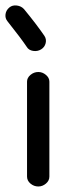

<svg xmlns="http://www.w3.org/2000/svg" viewBox="-42 -667 256 696"><path d="M97 9Q81 9 68.5 -1.5Q56 -12 56 -27V-371Q56 -385 68.5 -395.5Q81 -406 97 -406Q112 -406 124.5 -395.5Q137 -385 137 -371V-27Q137 -12 124.5 -1.5Q112 9 97 9ZM55 -497Q35 -527 -15 -590Q-24 -601 -22 -615.5Q-20 -630 -8 -640Q3 -649 19 -647Q35 -645 45 -634Q91 -578 119 -537Q127 -525 123.5 -510.5Q120 -496 107 -488Q94 -480 78 -482.5Q62 -485 55 -497Z"/></svg>

Font: Hoogli Semibold
Style: Regular
Weight: 600
Designer: Anand Singh Naorem
Foundry: Brand New Type
Version: Version 1.00 b007